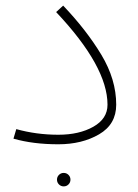

<svg xmlns="http://www.w3.org/2000/svg" viewBox="-20 -502 493 684"><path d="M28 -8 38 -42Q110 -22 188 -22Q262 -22 312.5 -50.5Q363 -79 363 -129Q363 -265 180 -459L205 -482Q288 -395 341 -307Q394 -219 394 -129Q394 -59 333 -23.5Q272 12 188 12Q98 12 28 -8ZM183 138Q183 128 190 121Q197 114 207 114Q217 114 224 121Q231 128 231 138Q231 148 224 155Q217 162 207 162Q197 162 190 155Q183 148 183 138Z"/></svg>

Font: FiraGO UltraLight
Style: Regular
Weight: 200
Designer: bBox Type
Foundry: bBox Type GmbH
Version: Version 1.001